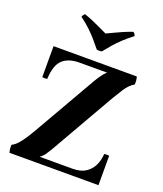

<svg xmlns="http://www.w3.org/2000/svg" viewBox="-168 -1057 992 1166"><g transform="rotate(20 328.0 -474.0)"><path d="M64 -700H602Q606 -687 607 -675Q608 -663 607 -650L424 -660H246Q176 -660 138 -625Q100 -590 96 -500Q80 -497 64 -500ZM609 0H34Q30 -13 29 -25Q28 -37 29 -50L214 -40H427Q479 -40 511 -61Q543 -82 559 -116Q575 -150 577 -190Q593 -193 609 -190ZM424 -660 607 -650Q573 -630 548.5 -591Q524 -552 505 -520L269 -108Q256 -86 244.5 -69.5Q233 -53 214 -40L29 -50Q49 -59 68.5 -81.5Q88 -104 105.5 -131.5Q123 -159 135 -180L367 -584Q380 -606 394.5 -626.5Q409 -647 424 -660ZM491 -948Q502 -938 506 -926Q468 -897 442 -872.5Q416 -848 395 -824Q374 -800 350 -770Q334 -767 318 -770Q294 -800 273 -824Q252 -848 226.5 -872.5Q201 -897 162 -926Q166 -938 177 -948Q209 -937 233.5 -926.5Q258 -916 281 -905Q304 -894 334 -880Q364 -894 387 -905Q410 -916 434.5 -926.5Q459 -937 491 -948Z"/></g></svg>

Font: Poltawski Nowy
Style: Bold
Weight: 700
Designer: Adam Pótawski, Mateusz Machalski, Borys Kosmynka, Ania Wieluska
Foundry: Capitalics.wtf
Version: Version 1.001;gftools[0.9.25]